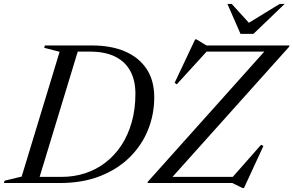

<svg xmlns="http://www.w3.org/2000/svg" viewBox="-54 -938 1504 984"><path d="M261.5 -31.5Q325.5 -31.5 382.8 -50.2Q440 -69 487.2 -105.5Q534.5 -142 568.5 -194Q602.5 -246 621.2 -312.2Q640 -378.5 640 -457.5Q640 -525.5 614 -573.8Q588 -622 536.2 -647.8Q484.5 -673.5 406 -673.5H291.5L301 -705H418Q514.5 -705 585.8 -674.8Q657 -644.5 696.8 -585.5Q736.5 -526.5 736.5 -439Q736.5 -351.5 704.5 -272.2Q672.5 -193 610.5 -131.8Q548.5 -70.5 458.5 -35.2Q368.5 0 252 0H85L94.5 -31.5ZM251.5 -672.5 172.5 -693 176 -705H354L139.5 0H-34L-30.5 -12L57 -33ZM1429.5 -705 1427.5 -698 818 -18 799 -31.5H1139L1284 -196L1296 -190L1196.5 25.5H1188.5L1136.5 0H702L703.5 -6.5L1314 -688.5L1370.5 -673.5H1005L852 -506L841 -513.5L946 -736H953L1004.5 -705ZM1405 -918 1245 -764.5H1178.5L1111.5 -918H1133.5L1233.5 -808H1200L1379.5 -918Z"/></svg>

Font: Newsreader 60pt
Style: Italic
Weight: 400
Italic angle: -17°
Designer: Hugues Gentile
Foundry: Production Type
Version: Version 1.003